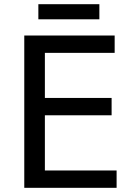

<svg xmlns="http://www.w3.org/2000/svg" viewBox="-20 -899 642 919"><path d="M455.6 -806.6V-878.9H163.6V-806.6ZM538.1 0V-83H194.8V-347.2H514.2V-430.2H194.8V-646H528.8V-729H96.2V0Z"/></svg>

Font: Hack Dev
Style: Regular
Weight: 400
Designer: Christopher Simpkins
Foundry: Christopher Simpkins
Version: Version 2.0315